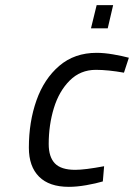

<svg xmlns="http://www.w3.org/2000/svg" viewBox="-20 -715 520 745"><path d="M92 -142Q92 -242 121.5 -325.5Q151 -409 210 -459.5Q269 -510 355 -510Q384 -510 419 -504Q454 -498 480 -491L461 -433Q399 -444 352 -444Q292 -444 250.5 -402.5Q209 -361 189 -295.5Q169 -230 169 -156Q169 -106 193 -81Q217 -56 272 -56Q309 -56 384 -70L379 -11Q352 -3 315 3.5Q278 10 247 10Q171 10 131.5 -29.5Q92 -69 92 -142ZM355 -695H419L398 -605H333Z"/></svg>

Font: Cairo
Style: Italic
Weight: 400
Italic angle: -13°
Designer: Mohamed Gaber, Accademia di Belle Arti di Urbino and others
Foundry: Kief Type Foundry, Accademia di Belle Arti di Urbino and others
Version: Version 3.011